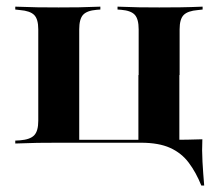

<svg xmlns="http://www.w3.org/2000/svg" viewBox="-20 -438 663 586"><path d="M158.9 -2.4Q123.4 -2.4 94.8 -2Q66.1 -1.6 26.6 0V-8.9L41.1 -9.7Q71.8 -12.1 84.3 -25Q96.8 -37.9 96.8 -69.4V-348.4Q96.8 -379.8 84.3 -392.3Q71.8 -404.8 41.1 -407.3L26.6 -408.9V-417.7Q66.1 -416.1 94.8 -415.7Q123.4 -415.3 158.9 -415.3Q193.5 -415.3 221 -415.7Q248.4 -416.1 286.3 -417.7V-408.9L275 -408.1Q245.2 -405.6 233.5 -392.7Q221.8 -379.8 221.8 -348.4V-11.3H524.2L528.2 -2.4H311.3Q273.4 -2.4 248 -2.4Q222.6 -2.4 202.8 -2.4Q183.1 -2.4 158.9 -2.4ZM403.2 -208.9V-348.4Q403.2 -379.8 391.5 -392.7Q379.8 -405.6 350 -408.1L338.7 -408.9V-417.7Q376.6 -416.1 404 -415.7Q431.5 -415.3 466.1 -415.3Q501.6 -415.3 530.6 -415.7Q559.7 -416.1 598.4 -417.7V-408.9L583.9 -407.3Q553.2 -404.8 540.7 -392.3Q528.2 -379.8 528.2 -348.4V-208.9ZM402.4 -2.4V-208.9H527.4V-2.4ZM402.4 -2.4 403.2 -10.5 505.6 -11.3H409.7H504.8Q528.2 -11.3 551.2 -11.7Q574.2 -12.1 597.6 -12.9Q596 20.2 598 55.6Q600 91.1 603.2 128.2H594.4Q578.2 87.9 556 58.5Q533.9 29 499.2 13.3Q464.5 -2.4 409.7 -2.4Z"/></svg>

Font: Playfair 144pt SemiExpanded ExtraBold
Style: Regular
Weight: 800
Width: 6
Designer: Claus Eggers Sørensen
Foundry: Claus Eggers Sørensen
Version: Version 2.203